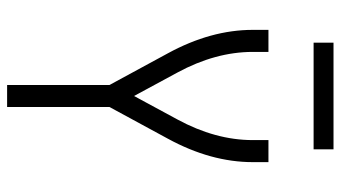

<svg xmlns="http://www.w3.org/2000/svg" viewBox="-229 -729 958 540"><g transform="rotate(90 250.0 -459.0)"><path d="M219 0V-288L130 -452Q64 -573 64 -691V-735H126V-691Q126 -586 184 -479L250 -357L316 -479Q374 -586 374 -691V-735H436V-691Q436 -573 370 -452L281 -288V0ZM100 -862V-918H400V-862Z"/></g></svg>

Font: Iosevka SS01 Light
Style: Regular
Weight: 300
Monospace: yes
Designer: Belleve Invis
Foundry: Belleve Invis
Version: 2.3.3; ttfautohint (v1.8.3)